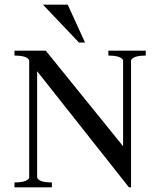

<svg xmlns="http://www.w3.org/2000/svg" viewBox="-20 -802 678 822"><path d="M270 -782 344 -620H318L164 -782ZM42 0V-21Q96 -21 105 -41V-544Q96 -564 42 -564V-585H176L507 -176V-544Q498 -564 444 -564V-585H604V-564Q550 -564 541 -544V0H532L139 -497V-41Q148 -21 202 -21V0Z"/></svg>

Font: Judson
Style: Regular
Weight: 400
Version: Version 20110429